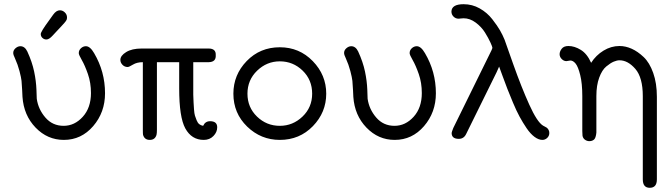

<svg xmlns="http://www.w3.org/2000/svg" viewBox="-20 -661 3190 914"><path d="M43 -409Q43 -422 54 -431.5Q65 -441 77 -441Q98 -441 110 -416Q133 -366 142.5 -320.5Q152 -275 153.5 -234Q155 -193 155 -191Q162 -141 196 -101.5Q230 -62 283 -62Q335 -62 374 -105Q413 -148 413 -218Q413 -267 398.5 -308.5Q384 -350 369.5 -375Q355 -400 355 -408Q355 -422 365.5 -431.5Q376 -441 389 -441Q409 -441 428 -408Q480 -320 480 -217Q480 -126 423.5 -60.5Q367 5 284 5Q206 5 149.5 -53.5Q93 -112 87 -200Q87 -203 85.5 -232Q84 -261 82.5 -276Q81 -291 73 -322Q65 -353 51 -384Q43 -400 43 -409ZM213 -563Q225 -580 233 -591Q248 -612 265 -612Q278 -612 288.5 -602Q299 -592 299 -578Q299 -575 298.5 -572Q298 -569 297 -566.5Q296 -564 293 -560Q290 -556 287 -552.5Q284 -549 278 -542.5Q272 -536 266.5 -530Q261 -524 250.5 -513Q240 -502 231 -492Q214 -473 201 -473Q190 -473 182 -480.5Q174 -488 174 -499Q174 -510 213 -563Z M553 -376Q553 -396 580.5 -413Q608 -430 654 -430H973Q1009 -430 1007 -398Q1009 -366 974 -365H900V-210Q901 -184 901.5 -173Q902 -162 903.5 -141Q905 -120 908 -110.5Q911 -101 916 -88.5Q921 -76 928.5 -70Q936 -64 947 -62Q957 -84 980 -84Q1014 -84 1014 -55Q1014 -32 996 -13.5Q978 5 950 5Q892 5 862 -50Q833 -103 833 -240V-365H727V-43Q727 -27 725 -19Q718 5 693 5Q668 5 661 -19Q660 -23 660 -43V-365Q632 -365 613 -353.5Q594 -342 588 -342Q573 -342 563 -352.5Q553 -363 553 -376Z M1091 -215Q1091 -305 1154.5 -370.5Q1218 -436 1312 -436Q1405 -436 1469 -370Q1533 -304 1533 -215Q1533 -126 1469.5 -60.5Q1406 5 1312 5Q1222 5 1156.5 -58.5Q1091 -122 1091 -215ZM1312 -62Q1374 -62 1420 -106Q1466 -150 1466 -215Q1466 -281 1420.5 -325Q1375 -369 1312 -369Q1250 -369 1204 -324.5Q1158 -280 1158 -215Q1158 -150 1203.5 -106Q1249 -62 1312 -62Z M1618 -409Q1618 -422 1629 -431.5Q1640 -441 1652 -441Q1673 -441 1685 -416Q1708 -366 1717.5 -320.5Q1727 -275 1728.5 -234Q1730 -193 1730 -191Q1737 -141 1771 -101.5Q1805 -62 1858 -62Q1910 -62 1949 -105Q1988 -148 1988 -218Q1988 -267 1973.5 -308.5Q1959 -350 1944.5 -375Q1930 -400 1930 -408Q1930 -422 1940.5 -431.5Q1951 -441 1964 -441Q1984 -441 2003 -408Q2055 -320 2055 -217Q2055 -126 1998.5 -60.5Q1942 5 1859 5Q1781 5 1724.5 -53.5Q1668 -112 1662 -200Q1662 -203 1660.5 -232Q1659 -261 1657.5 -276Q1656 -291 1648 -322Q1640 -353 1626 -384Q1618 -400 1618 -409Z M2129 -606Q2130 -641 2187 -641Q2228 -641 2263.5 -621Q2299 -601 2323.5 -569.5Q2348 -538 2360.5 -516Q2373 -494 2382 -472Q2384 -466 2423 -356Q2462 -246 2499.5 -163Q2537 -80 2565 -63Q2566 -62 2572.5 -59Q2579 -56 2583 -53Q2587 -50 2591 -43.5Q2595 -37 2595 -28Q2595 -14 2585 -4.5Q2575 5 2562 5Q2544 5 2524.5 -9.5Q2505 -24 2487 -50.5Q2469 -77 2453.5 -105.5Q2438 -134 2422 -172.5Q2406 -211 2395.5 -237.5Q2385 -264 2372.5 -299Q2360 -334 2356 -344L2344 -317L2199 -23Q2188 0 2164 0Q2130 0 2130 -28Q2130 -32 2138 -52L2319 -420Q2324 -430 2324 -434Q2324 -438 2314.5 -459Q2305 -480 2288.5 -506.5Q2272 -533 2244.5 -553.5Q2217 -574 2187 -574Q2182 -574 2174 -573Q2166 -572 2163 -572Q2149 -572 2139 -582Q2129 -592 2129 -606Z M2686 -442Q2715 -442 2745 -423.5Q2775 -405 2794 -362Q2817 -398 2853 -420Q2889 -442 2929 -442Q2958 -442 2987 -429Q3016 -416 3044 -389.5Q3072 -363 3089.5 -314Q3107 -265 3107 -200V193Q3107 233 3073 233Q3040 233 3040 193V-203Q3040 -292 3004.5 -333Q2969 -374 2929 -374Q2917 -374 2901.5 -367.5Q2886 -361 2866 -344.5Q2846 -328 2832.5 -291.5Q2819 -255 2819 -204V-36V-30Q2818 -23 2817.5 -19Q2817 -15 2815 -9Q2813 -3 2810 1Q2807 5 2800.5 8Q2794 11 2786 11Q2774 11 2764.5 4Q2755 -3 2753 -15Q2752 -22 2752 -37V-203Q2752 -264 2742 -304Q2732 -344 2720 -358.5Q2708 -373 2695 -373Q2692 -373 2686 -371.5Q2680 -370 2676 -370Q2664 -370 2654 -380Q2644 -390 2644 -403Q2644 -416 2654 -429Q2664 -442 2686 -442Z"/></svg>

Font: CMU Typewriter Text
Style: Regular
Weight: 500
Monospace: yes
Version: Version 0.7.0